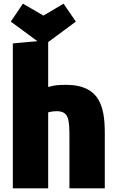

<svg xmlns="http://www.w3.org/2000/svg" viewBox="-20 -1015 625 1048"><path d="M243 13H50V-778C115 -784 178 -790 243 -795V-540C262 -546 284 -550 306 -551C521 -565 552 -442 552 -288V13H359V-257C359 -359 358 -408 290 -408C272 -408 253 -405 243 -402ZM394 -897 217 -766 39 -897 105 -995 217 -930 327 -995Z"/></svg>

Font: Repo Black
Style: Regular
Weight: 900
Designer: Stefan Peev
Foundry: Context Ltd
Version: Version 1.502